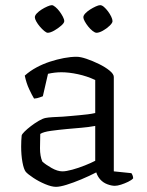

<svg xmlns="http://www.w3.org/2000/svg" viewBox="-20 -720 570 744"><path d="M197 4Q180 4 155 -6.5Q130 -17 109 -31Q88 -45 80 -54Q72 -64 67 -91.5Q62 -119 62 -152Q62 -164 62.5 -174.5Q63 -185 64 -195Q65 -200 75 -210Q85 -220 100 -231.5Q115 -243 130.5 -252Q146 -261 157 -263Q167 -265 184.5 -266Q202 -267 224 -268Q238 -269 254 -270.5Q270 -272 287 -273.5Q304 -275 320 -277Q336 -279 349 -282V-410Q317 -425 282 -432.5Q247 -440 218 -440Q205 -440 192 -438.5Q179 -437 166 -434L146 -347Q142 -346 133.5 -342.5Q125 -339 112 -338Q104 -351 93 -374.5Q82 -398 76 -427Q96 -445 121 -458.5Q146 -472 173.5 -481Q201 -490 227.5 -495Q254 -500 277 -500Q292 -500 315.5 -492Q339 -484 363.5 -472Q388 -460 404.5 -446.5Q421 -433 421 -422V-56L489 -49Q491 -47 493.5 -41Q496 -35 496 -29Q490 -22 476.5 -15.5Q463 -9 449 -4.5Q435 0 425 0Q412 0 396 -6Q380 -12 369 -24Q358 -36 353 -52Q326 -38 295 -25Q264 -12 238 -4Q212 4 197 4ZM222 -56Q236 -56 260 -62.5Q284 -69 309 -79Q334 -89 349 -97V-232Q321 -227 296 -225Q271 -223 239 -220Q207 -217 177.5 -213Q148 -209 136 -201Q135 -176 135 -145.5Q135 -115 144 -94Q157 -82 180 -69Q203 -56 222 -56ZM354 -593Q348 -593 339 -600Q330 -607 322 -617Q314 -627 308.5 -637Q303 -647 303 -653Q303 -660 310.5 -668Q318 -676 329 -683Q340 -690 351 -695Q362 -700 368 -700Q375 -700 383 -693Q391 -686 398.5 -676Q406 -666 411 -655.5Q416 -645 416 -638Q416 -631 404.5 -620Q393 -609 378.5 -601Q364 -593 354 -593ZM165 -593Q160 -593 151.5 -600Q143 -607 134.5 -617Q126 -627 120.5 -637Q115 -647 115 -653Q115 -660 122.5 -668Q130 -676 141 -683Q152 -690 163.5 -695Q175 -700 181 -700Q186 -700 194.5 -693Q203 -686 210.5 -676Q218 -666 223.5 -655.5Q229 -645 229 -638Q229 -631 217 -620.5Q205 -610 190 -601.5Q175 -593 165 -593Z"/></svg>

Font: Texturina 12pt ExtraLight
Style: Regular
Weight: 250
Designer: Guillermo Torres Carreño
Foundry: Omnibus-Type
Version: Version 1.002